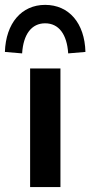

<svg xmlns="http://www.w3.org/2000/svg" viewBox="-58 -756 365 776"><path d="M63.7 0H186.3V-479.4H63.7ZM-38.2 -546.1 31.4 -540.2C36.3 -617.6 69.6 -661.8 124.5 -661.8C179.4 -661.8 212.7 -617.6 217.6 -540.2L287.3 -546.1C284.3 -662.7 220.6 -736.3 124.5 -736.3C29.4 -736.3 -34.3 -662.7 -38.2 -546.1Z"/></svg>

Font: LL Pando Sans
Style: Bold
Weight: 700
Designer: Joshua Smith
Foundry: Joshua Smith
Version: Version 1.000;Glyphs 3.2.1 (3258)